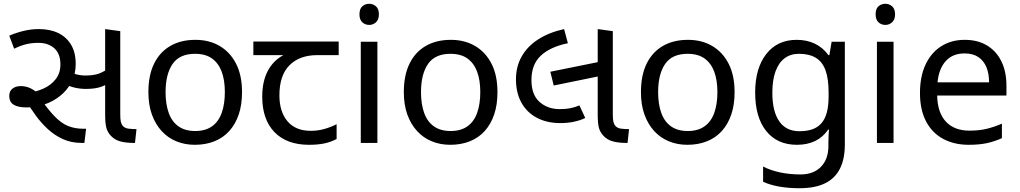

<svg xmlns="http://www.w3.org/2000/svg" viewBox="-20 -757 5402 1017"><path d="M413 0Q357 0 312.5 -20.5Q268 -41 232.5 -74Q197 -107 168.5 -146.5Q140 -186 116 -225L127 -265Q170 -270 209.5 -287.5Q249 -305 274.5 -337Q300 -369 300 -416Q300 -472 268 -501Q236 -530 183 -530Q149 -530 119.5 -523Q90 -516 55 -499L29 -568Q66 -584 106 -593.5Q146 -603 186 -603Q245 -603 288.5 -582Q332 -561 356.5 -520Q381 -479 381 -418Q381 -364 358.5 -321.5Q336 -279 298.5 -249Q261 -219 214.5 -203.5Q168 -188 121 -188Q75 -188 52 -202.5Q29 -217 29 -249Q29 -274 46 -287.5Q63 -301 90 -301Q116 -301 140.5 -290Q165 -279 199 -246H186Q233 -178 269.5 -140.5Q306 -103 342 -89Q378 -75 422 -75H436L427 0ZM435 -286Q402 -286 370.5 -294Q339 -302 316 -318L325 -389Q346 -376 373.5 -366.5Q401 -357 432 -357Q476 -357 503.5 -367Q531 -377 562 -400L577 -329Q548 -309 516.5 -297.5Q485 -286 435 -286ZM685 0Q650 0 619.5 -7.5Q589 -15 568 -37Q549 -57 543 -81.5Q537 -106 537 -148V-603L617 -592V-152Q617 -125 620 -112.5Q623 -100 629 -92Q640 -78 661 -75.5Q682 -73 703 -73L695 0Z M1262 -269Q1262 -202 1244.5 -150.5Q1227 -99 1194.5 -63Q1162 -27 1115.5 -8.5Q1069 10 1012 10Q959 10 914 -8.5Q869 -27 836 -63Q803 -99 784.5 -150.5Q766 -202 766 -269Q766 -358 796 -419.5Q826 -481 882 -513.5Q938 -546 1015 -546Q1088 -546 1143.5 -513.5Q1199 -481 1230.5 -419.5Q1262 -358 1262 -269ZM857 -269Q857 -206 873.5 -159.5Q890 -113 925 -88Q960 -63 1014 -63Q1068 -63 1103 -88Q1138 -113 1154.5 -159.5Q1171 -206 1171 -269Q1171 -333 1154 -378Q1137 -423 1102.5 -447.5Q1068 -472 1013 -472Q931 -472 894 -418Q857 -364 857 -269Z M1617 10Q1499 10 1434 -57Q1369 -124 1369 -245Q1369 -325 1398 -380.5Q1427 -436 1481 -465H1322V-537H1774V-465H1661Q1567 -465 1513.5 -411.5Q1460 -358 1460 -252Q1460 -165 1503 -114.5Q1546 -64 1626 -64Q1663 -64 1697 -73.5Q1731 -83 1763 -99V-21Q1734 -5 1699 2.5Q1664 10 1617 10Z M1979 -536V0H1891V-536ZM1936 -737Q1956 -737 1971.5 -723.5Q1987 -710 1987 -681Q1987 -653 1971.5 -639Q1956 -625 1936 -625Q1914 -625 1899 -639Q1884 -653 1884 -681Q1884 -710 1899 -723.5Q1914 -737 1936 -737Z M2615 -269Q2615 -202 2597.5 -150.5Q2580 -99 2547.5 -63Q2515 -27 2468.5 -8.5Q2422 10 2365 10Q2312 10 2267 -8.5Q2222 -27 2189 -63Q2156 -99 2137.5 -150.5Q2119 -202 2119 -269Q2119 -358 2149 -419.5Q2179 -481 2235 -513.5Q2291 -546 2368 -546Q2441 -546 2496.5 -513.5Q2552 -481 2583.5 -419.5Q2615 -358 2615 -269ZM2210 -269Q2210 -206 2226.5 -159.5Q2243 -113 2278 -88Q2313 -63 2367 -63Q2421 -63 2456 -88Q2491 -113 2507.5 -159.5Q2524 -206 2524 -269Q2524 -333 2507 -378Q2490 -423 2455.5 -447.5Q2421 -472 2366 -472Q2284 -472 2247 -418Q2210 -364 2210 -269Z M2948 -105Q2877 -105 2824 -133Q2771 -161 2742 -213Q2713 -265 2713 -337Q2713 -404 2743 -457.5Q2773 -511 2830 -548Q2887 -585 2968 -603L2988 -528Q2895 -509 2845 -462.5Q2795 -416 2795 -333Q2795 -255 2838 -217Q2881 -179 2945 -179Q2977 -179 3002 -184Q3027 -189 3049 -199L3080 -132Q3053 -119 3019.5 -112Q2986 -105 2948 -105ZM2913 -304 2895 -377 3162 -431V-355ZM3294 0Q3259 0 3228.5 -7.5Q3198 -15 3177 -37Q3158 -57 3152 -81.5Q3146 -106 3146 -148V-603L3226 -592V-152Q3226 -125 3229 -112.5Q3232 -100 3238 -92Q3249 -78 3270 -75.5Q3291 -73 3312 -73L3304 0Z M3871 -269Q3871 -202 3853.5 -150.5Q3836 -99 3803.5 -63Q3771 -27 3724.5 -8.5Q3678 10 3621 10Q3568 10 3523 -8.5Q3478 -27 3445 -63Q3412 -99 3393.5 -150.5Q3375 -202 3375 -269Q3375 -358 3405 -419.5Q3435 -481 3491 -513.5Q3547 -546 3624 -546Q3697 -546 3752.5 -513.5Q3808 -481 3839.5 -419.5Q3871 -358 3871 -269ZM3466 -269Q3466 -206 3482.5 -159.5Q3499 -113 3534 -88Q3569 -63 3623 -63Q3677 -63 3712 -88Q3747 -113 3763.5 -159.5Q3780 -206 3780 -269Q3780 -333 3763 -378Q3746 -423 3711.5 -447.5Q3677 -472 3622 -472Q3540 -472 3503 -418Q3466 -364 3466 -269Z M4200 -546Q4253 -546 4295.5 -526Q4338 -506 4368 -465H4373L4385 -536H4455V9Q4455 85 4429 136.5Q4403 188 4350 214Q4297 240 4215 240Q4157 240 4108.5 231.5Q4060 223 4022 206V125Q4060 145 4111 156Q4162 167 4220 167Q4289 167 4328.5 126.5Q4368 86 4368 16V-5Q4368 -17 4369 -39.5Q4370 -62 4371 -71H4367Q4339 -30 4297.5 -10Q4256 10 4201 10Q4097 10 4038.5 -63Q3980 -136 3980 -267Q3980 -395 4038.5 -470.5Q4097 -546 4200 -546ZM4212 -472Q4167 -472 4135.5 -448Q4104 -424 4087.5 -378Q4071 -332 4071 -266Q4071 -167 4107.5 -114.5Q4144 -62 4214 -62Q4255 -62 4284 -72.5Q4313 -83 4332 -105.5Q4351 -128 4360 -163Q4369 -198 4369 -246V-267Q4369 -340 4352.5 -385Q4336 -430 4301 -451Q4266 -472 4212 -472Z M4713 -536V0H4625V-536ZM4670 -737Q4690 -737 4705.5 -723.5Q4721 -710 4721 -681Q4721 -653 4705.5 -639Q4690 -625 4670 -625Q4648 -625 4633 -639Q4618 -653 4618 -681Q4618 -710 4633 -723.5Q4648 -737 4670 -737Z M5090 -546Q5159 -546 5208.5 -516Q5258 -486 5284.5 -431.5Q5311 -377 5311 -304V-251H4944Q4946 -160 4990.5 -112.5Q5035 -65 5115 -65Q5166 -65 5205.5 -74.5Q5245 -84 5287 -102V-25Q5246 -7 5206 1.5Q5166 10 5111 10Q5035 10 4976.5 -21Q4918 -52 4885.5 -113.5Q4853 -175 4853 -264Q4853 -352 4882.5 -415Q4912 -478 4965.5 -512Q5019 -546 5090 -546ZM5089 -474Q5026 -474 4989.5 -433.5Q4953 -393 4946 -321H5219Q5219 -367 5205 -401Q5191 -435 5162.5 -454.5Q5134 -474 5089 -474Z"/></svg>

Font: guzrati25
Style: Book
Weight: 400
Designer: Jelle Bosma - Monotype Design Team, Universal Thirst
Foundry: Monotype Imaging Inc.
Version: Version 2.106